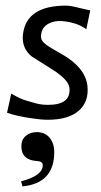

<svg xmlns="http://www.w3.org/2000/svg" viewBox="-20 -413 359 683"><path d="M94 8Q38 0 5 -12L20 -80Q43 -67 50 -64Q70 -55 109 -45Q129 -40 151 -40Q192 -40 211 -55Q230 -70 227 -101Q224 -132 150 -176Q98 -209 93 -212Q61 -238 61 -278Q61 -288 62 -293Q75 -393 215 -393Q230 -393 257 -386Q287 -379 301 -376Q301 -374 296 -352Q291 -330 287 -309Q253 -334 200 -338Q174 -340 153 -329Q128 -316 126 -287Q124 -269 143 -255Q154 -246 197 -222Q283 -174 291 -108Q297 -51 260 -19Q223 13 150 13Q127 13 94 8ZM60 250 55 232Q132 212 132 175Q132 162 115 160Q56 158 56 107Q56 84 71.5 70.5Q87 57 111 57Q140 57 156.5 77Q173 97 173 128Q173 239 60 250Z"/></svg>

Font: GFS Neohellenic Rg
Style: Italic
Weight: 400
Italic angle: -12°
Designer: Takis Katsoulidis and George D. Matthiopoulos
Foundry: Takis Katsoulidis and George D. Matthiopoulos
Version: Version 1.0